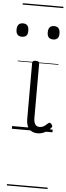

<svg xmlns="http://www.w3.org/2000/svg" viewBox="-109 -963 490 1417"><g transform="rotate(5 136.0 -255.0)"><path d="M192 17Q171 17 155.5 10.5Q140 4 129 -8Q118 -20 112.5 -38.5Q107 -57 107 -82V-496Q107 -506 113 -510.5Q119 -515 132 -515Q146 -515 152.5 -510.5Q159 -506 159 -496V-94Q159 -74 163.5 -60Q168 -46 177.5 -38.5Q187 -31 202 -31Q213 -31 223 -34.5Q233 -38 243 -45.5Q253 -53 263 -63Q269 -69 275.5 -68Q282 -67 288 -59Q293 -54 295 -48Q297 -42 292 -35Q281 -20 264.5 -8Q248 4 229.5 10.5Q211 17 192 17ZM15 -683Q-7 -683 -18 -695Q-29 -707 -29 -732Q-29 -757 -18 -769.5Q-7 -782 15 -782Q37 -782 47.5 -769.5Q58 -757 58 -732Q59 -707 48 -695Q37 -683 15 -683ZM246 -683Q224 -683 213 -695Q202 -707 202 -732Q202 -757 213 -769.5Q224 -782 246 -782Q267 -782 278 -769.5Q289 -757 289 -732Q290 -707 278.5 -695Q267 -683 246 -683ZM0 410H301V420H0ZM0 -20H301V0H0ZM0 -505H301V-500H0ZM0 -930H301V-920H0Z"/></g></svg>

Font: Playwrite DE Grund Guides
Style: Regular
Weight: 400
Designer: Veronika Burian, José Scaglione
Foundry: TypeTogether
Version: Version 1.003